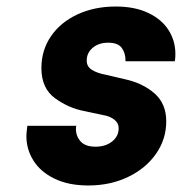

<svg xmlns="http://www.w3.org/2000/svg" viewBox="-20 -560 558 589"><path d="M61 -142Q61 -151 63 -167L64 -174H214L213 -168Q212 -144 226.5 -127Q241 -110 273 -110Q304 -110 324 -126Q344 -142 344 -166Q344 -183 330 -193.5Q316 -204 296 -207L240 -219Q191 -228 149 -258.5Q107 -289 107 -351Q107 -406 136.5 -449Q166 -492 218 -516Q270 -540 335 -540Q394 -540 435.5 -520Q477 -500 497.5 -467Q518 -434 518 -395Q518 -383 517 -377L516 -372H365V-375Q365 -397 353.5 -413Q342 -429 312 -429Q283 -429 264.5 -413.5Q246 -398 246 -374Q246 -356 261.5 -346Q277 -336 303 -331L363 -317Q418 -305 454 -273.5Q490 -242 490 -188Q490 -133 458.5 -88Q427 -43 372.5 -17Q318 9 251 9Q190 9 147 -12Q104 -33 82.5 -67.5Q61 -102 61 -142Z"/></svg>

Font: Be Vietnam ExtraBold
Style: Italic
Weight: 800
Italic angle: -9.778°
Designer: Gabriel Lam
Foundry: TypeRant
Version: Version 3.000